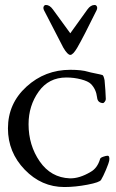

<svg xmlns="http://www.w3.org/2000/svg" viewBox="-20 -739 469 773"><path d="M193 -701 263 -605 332 -701Q345 -719 361 -719Q367 -719 370 -713Q373 -707 369 -698Q316 -590 291 -547Q274 -518 263 -518Q252 -518 235 -547L157 -698Q153 -707 156 -713Q159 -719 165 -719Q180 -719 193 -701ZM263 -458Q309 -458 335 -450Q341 -448 363.5 -443.5Q386 -439 392 -437Q397 -436 401 -416Q405 -373 406 -340Q406 -335 401.5 -329Q397 -323 393 -324Q373 -326 371 -346Q367 -380 346 -401Q335 -412 306.5 -419.5Q278 -427 247 -427Q176 -427 135.5 -370Q95 -313 95 -239Q95 -154 140 -89Q185 -24 261 -21Q300 -20 345 -47Q372 -62 383 -99Q384 -104 395.5 -108Q407 -112 413 -112Q422 -112 420 -94Q418 -82 406.5 -55Q395 -28 387 -15Q382 -5 332.5 4.5Q283 14 239 14Q147 14 79.5 -56Q12 -126 12 -222Q12 -322 86.5 -390Q161 -458 263 -458Z"/></svg>

Font: EB Garamond
Style: SC
Weight: 400
Version: Version 000.010